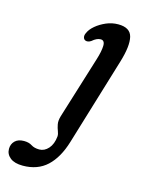

<svg xmlns="http://www.w3.org/2000/svg" viewBox="-236 -536 654 853"><g transform="rotate(15 91.0 -110.0)"><path d="M252.5 -312.5 130 91.5Q107 167.5 63.8 207.8Q20.5 248 -47.5 248Q-85.5 248 -105.5 232Q-125.5 216 -125.5 191.5Q-125.5 169.5 -111 155Q-96.5 140.5 -69.5 140.5Q-47 140.5 -32.5 150Q-18 159.5 5 159.5Q28.5 159.5 46.8 139Q65 118.5 68.5 82.5Q69 71.5 64 59.2Q59 47 55.8 30.5Q52.5 14 59.5 -9L147.5 -293Q160 -332.5 160.8 -358.2Q161.5 -384 142.5 -384Q124.5 -384 104 -366Q90 -356.5 78 -361Q70 -364.5 68 -374Q66 -383.5 72.5 -395.5Q79.5 -412 99.2 -428.8Q119 -445.5 145.5 -457Q172 -468.5 201 -468.5Q256 -468.5 265.8 -428.5Q275.5 -388.5 252.5 -312.5Z"/></g></svg>

Font: Fraunces 9pt SuperSoft
Style: Italic
Weight: 400
Italic angle: -16°
Version: Version 1.000;[b76b70a41]